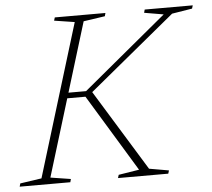

<svg xmlns="http://www.w3.org/2000/svg" viewBox="-76 -730 867 784"><g transform="rotate(-5 358.0 -338.0)"><path d="M506 -27 586.5 -13 582.5 0H376.5L380.5 -13L465 -26.5L273 -342.5H188.5L196 -365H277.5L620.5 -649.5L541.5 -663L545 -676H742L738 -663L655 -649.5L288 -347L292.5 -374.5ZM256 -650 172.5 -663 176.5 -676H384L380.5 -663L292.5 -650L101.5 -26L184.5 -13L181 0H-26.5L-23 -13L65 -26Z"/></g></svg>

Font: Newsreader 16pt 16pt ExtraLight
Style: Italic
Weight: 250
Italic angle: -17°
Version: Version 1.003